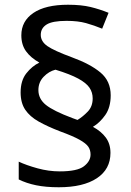

<svg xmlns="http://www.w3.org/2000/svg" viewBox="-20 -785 553 810"><path d="M67 -395Q67 -445 91 -475.5Q115 -506 146 -521Q110 -541 90 -568.5Q70 -596 70 -636Q70 -696 121 -730.5Q172 -765 267 -765Q323 -765 362 -755.5Q401 -746 438 -731L411 -664Q377 -678 343 -687.5Q309 -697 261 -697Q201 -697 176.5 -681.5Q152 -666 152 -638Q152 -610 180 -590.5Q208 -571 284 -543Q361 -515 404 -479Q447 -443 447 -383Q447 -332 424 -299.5Q401 -267 372 -250Q407 -231 426.5 -204.5Q446 -178 446 -140Q446 -71 388.5 -33Q331 5 228 5Q173 5 132 -3.5Q91 -12 59 -28V-103Q91 -88 138 -75Q185 -62 232 -62Q306 -62 334 -83.5Q362 -105 362 -133Q362 -152 352.5 -166Q343 -180 315.5 -195.5Q288 -211 233 -231Q181 -251 143.5 -272Q106 -293 86.5 -322Q67 -351 67 -395ZM142 -405Q142 -368 173.5 -342.5Q205 -317 285 -287L307 -279Q330 -293 350.5 -314.5Q371 -336 371 -370Q371 -395 357.5 -415Q344 -435 310 -453.5Q276 -472 214 -491Q186 -484 164 -461Q142 -438 142 -405Z"/></svg>

Font: Noto Sans Chakma
Style: Regular
Weight: 400
Designer: Zachary Quinn Scheuren - Monotype Design Team
Foundry: Monotype Imaging Inc.
Version: Version 2.003; ttfautohint (v1.8.4.7-5d5b)